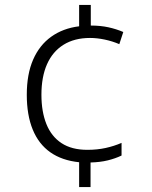

<svg xmlns="http://www.w3.org/2000/svg" viewBox="-20 -744 611 774"><path d="M346 -641Q385 -641 417 -634Q449 -627 477 -615L461 -566Q433 -578 402 -584.5Q371 -591 343 -591Q280 -591 236 -563.5Q192 -536 169.5 -485Q147 -434 147 -362Q147 -294 167 -244Q187 -194 228 -167Q269 -140 332 -140Q372 -140 406 -147.5Q440 -155 470 -168V-117Q445 -105 414.5 -97.5Q384 -90 345 -89V10H299V-90Q230 -97 183 -130Q136 -163 112 -221.5Q88 -280 88 -362Q88 -445 113.5 -503.5Q139 -562 186.5 -596Q234 -630 299 -638V-724H346Z"/></svg>

Font: Noto Sans Hebrew Light
Style: Regular
Weight: 300
Designer: Monotype Design Team
Foundry: Monotype Imaging Inc.
Version: Version 2.003